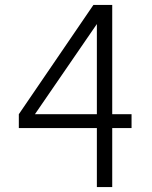

<svg xmlns="http://www.w3.org/2000/svg" viewBox="-20 -755 615 775"><path d="M371 0V-238H56V-294L357 -735H433V-294H511V-238H433V0ZM121 -294H371V-658Z"/></svg>

Font: Jozsika Light
Style: Regular
Weight: 300
Monospace: yes
Designer: Belleve Invis
Foundry: Belleve Invis
Version: 2.1.0